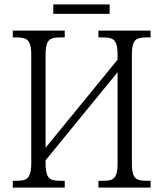

<svg xmlns="http://www.w3.org/2000/svg" viewBox="-20 -852 741 872"><path d="M222 -832H478V-789H222ZM38 -31H55Q81 -31 94.5 -36.5Q108 -42 115 -59.5Q122 -77 122 -111V-604Q122 -637 115 -654Q108 -671 94 -676.5Q80 -682 55 -682H38V-713H274V-682H253Q228 -682 214 -676.5Q200 -671 193.5 -654Q187 -637 187 -603V-181L514 -581V-604Q514 -637 507.5 -654Q501 -671 487 -676.5Q473 -682 448 -682H427V-713H664V-682H645Q620 -682 606 -676.5Q592 -671 585.5 -654Q579 -637 579 -603V-108Q579 -75 585.5 -58.5Q592 -42 606 -36.5Q620 -31 645 -31H664V0H427V-31H448Q473 -31 487 -36.5Q501 -42 507.5 -59.5Q514 -77 514 -111V-524L187 -124V-111Q187 -77 193.5 -59.5Q200 -42 214 -36.5Q228 -31 253 -31H274V0H38Z"/></svg>

Font: Noto Serif NarrowLight
Style: Regular
Weight: 300
Width: 4
Designer: Monotype Design Team
Foundry: Monotype Imaging Inc.
Version: Version 1.001